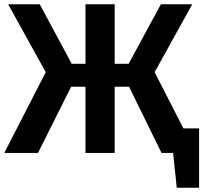

<svg xmlns="http://www.w3.org/2000/svg" viewBox="-24 -712 947 894"><path d="M903 -114V162H799L782 0H728L577 -308H510V0H374V-308H307L153 0H-4L189 -376L14 -692H161L310 -415H374V-692H510V-415H575L725 -692H871L696 -376L830 -114Z"/></svg>

Font: FiraSans
Style: Regular
Weight: 600
Designer: Carrois Corporate & Edenspiekermann AG
Foundry: Carrois Corporate GbR & Edenspiekermann AG
Version: Version 3.106;PS 003.106;hotconv 1.0.70;makeotf.lib2.5.58329